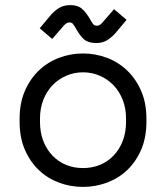

<svg xmlns="http://www.w3.org/2000/svg" viewBox="-20 -720 652 754"><path d="M555 -242Q555 -180 534.5 -132.5Q514 -85 480 -52.5Q446 -20 400.5 -3Q355 14 306 14Q256 14 211 -3Q166 -20 132 -52.5Q98 -85 77.5 -132.5Q57 -180 57 -242V-254Q57 -315 77.5 -362.5Q98 -410 132.5 -443Q167 -476 212 -493Q257 -510 306 -510Q355 -510 400 -493Q445 -476 479.5 -443Q514 -410 534.5 -362.5Q555 -315 555 -254ZM306 -60Q342 -60 372.5 -72.5Q403 -85 426 -109Q449 -133 462 -166.5Q475 -200 475 -242V-254Q475 -294 462 -327.5Q449 -361 426 -385Q403 -409 372 -422.5Q341 -436 306 -436Q271 -436 240 -422.5Q209 -409 186 -385Q163 -361 150 -327.5Q137 -294 137 -254V-242Q137 -200 150 -166.5Q163 -133 186 -109Q209 -85 239.5 -72.5Q270 -60 306 -60ZM337 -639Q342 -629 347 -624Q352 -619 361 -619Q371 -619 380 -629L428 -684L477 -642L436 -593Q422 -576 403 -563.5Q384 -551 358 -551Q327 -551 310.5 -565Q294 -579 277 -610Q270 -622 265.5 -627Q261 -632 253 -632Q242 -632 231 -620L185 -567L136 -609L177 -658Q191 -675 210 -687.5Q229 -700 256 -700Q285 -700 302 -685.5Q319 -671 337 -639Z"/></svg>

Font: Space Mono
Style: Regular
Weight: 400
Monospace: yes
Designer: Colophon Foundry / Benjamin Critton
Foundry: Colophon Foundry
Version: Version 1.000;PS 1.003;hotconv 1.0.81;makeotf.lib2.5.63406